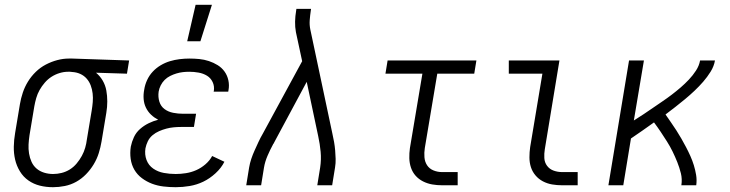

<svg xmlns="http://www.w3.org/2000/svg" viewBox="-20 -772 3040 800"><path d="M201 8Q172 8 146 1.5Q120 -5 98.5 -20Q77 -35 63 -58Q49 -81 43 -107Q37 -133 37.5 -161Q38 -189 43 -218L63 -338Q67 -362 75 -386Q83 -410 96.5 -432Q110 -454 129 -472.5Q148 -491 171 -503Q194 -515 218.5 -521.5Q243 -528 267 -528H281L518 -520L509 -465L380 -469Q397 -455 408 -436Q419 -417 423 -395Q427 -373 427 -349.5Q427 -326 423 -302L403 -182Q399 -158 391.5 -134Q384 -110 370.5 -87.5Q357 -65 338.5 -46Q320 -27 297.5 -14.5Q275 -2 250 3Q225 8 201 8ZM201 -47Q219 -47 237 -51.5Q255 -56 271 -66Q287 -76 299.5 -91Q312 -106 321 -122.5Q330 -139 335 -156.5Q340 -174 342 -191L362 -311Q365 -329 366.5 -347Q368 -365 366 -382.5Q364 -400 358 -416Q352 -432 341 -444.5Q330 -457 314.5 -464Q299 -471 281 -472L272 -473H263Q246 -473 228 -467.5Q210 -462 194.5 -452Q179 -442 166.5 -427.5Q154 -413 145 -397Q136 -381 131 -363.5Q126 -346 123 -329L103 -209Q100 -189 99 -170Q98 -151 101 -132.5Q104 -114 111.5 -97.5Q119 -81 132.5 -69.5Q146 -58 164 -52.5Q182 -47 201 -47Z M712 8Q686 8 661 5Q636 2 613.5 -6.5Q591 -15 571.5 -29.5Q552 -44 540 -64.5Q528 -85 524.5 -110Q521 -135 525 -161Q529 -181 538 -200.5Q547 -220 563.5 -234.5Q580 -249 599.5 -258.5Q619 -268 639 -273Q622 -282 609 -294.5Q596 -307 588 -323.5Q580 -340 578.5 -359.5Q577 -379 581 -399Q584 -419 593 -438.5Q602 -458 616.5 -473.5Q631 -489 649.5 -500Q668 -511 688 -517Q708 -523 728.5 -525.5Q749 -528 769 -528Q790 -528 810.5 -526Q831 -524 850.5 -517.5Q870 -511 887 -500.5Q904 -490 915.5 -474Q927 -458 931.5 -437.5Q936 -417 932 -396L931 -390H870L871 -393Q874 -413 866 -430Q858 -447 842.5 -456.5Q827 -466 807.5 -469.5Q788 -473 769 -473Q755 -473 742 -471.5Q729 -470 715.5 -466Q702 -462 689 -455.5Q676 -449 666 -439Q656 -429 649.5 -416Q643 -403 641 -390Q638 -368 644 -348.5Q650 -329 665.5 -317.5Q681 -306 701.5 -302Q722 -298 743 -298H797L788 -243H734Q719 -243 703.5 -241.5Q688 -240 673 -236Q658 -232 643 -225.5Q628 -219 615.5 -208.5Q603 -198 596 -183.5Q589 -169 586 -154Q582 -128 590.5 -105.5Q599 -83 618.5 -69.5Q638 -56 662.5 -51.5Q687 -47 712 -47Q733 -47 755 -50.5Q777 -54 797.5 -63Q818 -72 836 -87.5Q854 -103 864 -122L915 -98Q902 -72 878 -50Q854 -28 827 -15Q800 -2 770.5 3Q741 8 712 8ZM760 -600 795 -752H863L815 -600Z M1006 0 1018 -74Q1021 -92 1027 -110Q1033 -128 1041 -145.5Q1049 -163 1057 -180.5Q1065 -198 1075 -215L1239 -517L1213 -638Q1209 -659 1209.5 -682Q1210 -705 1214 -728L1215 -735H1276L1275 -728Q1272 -708 1270.5 -688Q1269 -668 1273 -649L1365 -215Q1369 -198 1372 -180.5Q1375 -163 1376.5 -145.5Q1378 -128 1378.5 -110Q1379 -92 1376 -74L1364 0H1302L1314 -74Q1319 -107 1316 -139.5Q1313 -172 1306 -204L1258 -431L1128 -189Q1126 -185 1123.5 -180.5Q1121 -176 1119 -172Q1118 -172 1118 -172V-171Q1105 -147 1094.5 -122.5Q1084 -98 1080 -74L1068 0Z M1823 0Q1801 0 1781 -3.5Q1761 -7 1743 -16Q1725 -25 1712 -39.5Q1699 -54 1692.5 -73Q1686 -92 1685.5 -113Q1685 -134 1688 -155L1740 -465H1586L1595 -520H1965L1956 -465H1802L1750 -155Q1747 -136 1748.5 -117Q1750 -98 1759.5 -83.5Q1769 -69 1786 -62Q1803 -55 1822 -55H1887V0Z M2323 0Q2301 0 2280.5 -3.5Q2260 -7 2242 -16.5Q2224 -26 2211 -41.5Q2198 -57 2192 -76Q2186 -95 2186 -116.5Q2186 -138 2189 -159L2240 -465H2100V-520H2311L2250 -150Q2247 -132 2248 -113.5Q2249 -95 2259.5 -81Q2270 -67 2287 -61Q2304 -55 2322 -55H2387V0Z M2515 0 2601 -520H2663L2621 -270Q2642 -283 2661.5 -296Q2681 -309 2700.5 -322.5Q2720 -336 2740 -349.5Q2760 -363 2779 -377.5Q2798 -392 2816 -407.5Q2834 -423 2850.5 -440.5Q2867 -458 2880 -478Q2893 -498 2897 -520H2959Q2955 -496 2941 -473.5Q2927 -451 2910 -431.5Q2893 -412 2874 -394Q2855 -376 2834.5 -359Q2814 -342 2793.5 -326Q2773 -310 2753 -295Q2764 -279 2775.5 -262.5Q2787 -246 2798 -229Q2809 -212 2819 -194.5Q2829 -177 2838.5 -159Q2848 -141 2856.5 -122Q2865 -103 2871 -83.5Q2877 -64 2880.5 -43Q2884 -22 2881 0H2819Q2823 -26 2817 -50Q2811 -74 2802 -96.5Q2793 -119 2782.5 -140.5Q2772 -162 2759 -182.5Q2746 -203 2733 -222.5Q2720 -242 2705 -262Q2681 -245 2657 -228Q2633 -211 2609 -195L2577 0Z"/></svg>

Font: Iosevka Curly Slab Light
Style: Italic
Weight: 300
Italic angle: -9°
Monospace: yes
Designer: Belleve Invis
Foundry: Belleve Invis
Version: Version 22.1.2; ttfautohint (v1.8.4)